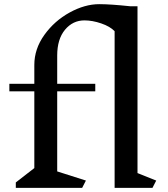

<svg xmlns="http://www.w3.org/2000/svg" viewBox="-20 -903 809 923"><path d="M713 0H531V-753Q509 -776 466.5 -790.5Q424 -805 386 -805Q330 -805 292.5 -760Q255 -715 255 -636V-500H438V-464H255V-79L393 -35L375 0H56V-26L145 -95V-464H25V-500H145V-591Q145 -668 193.5 -735.5Q242 -803 315 -843Q388 -883 457 -883Q511 -883 605 -873H641V-71L731 -35Z"/></svg>

Font: Inknut Antiqua Light
Style: Regular
Weight: 300
Designer: Claus Eggers Sørensen
Foundry: Claus Eggers Sørensen
Version: Version 1.003; ttfautohint (v1.8.2) -l 8 -r 50 -G 200 -x 14 